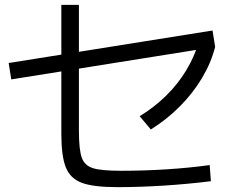

<svg xmlns="http://www.w3.org/2000/svg" viewBox="-20 -772 978 790"><path d="M317.4 -19.5C349.3 -7.8 397.8 -2 462.9 -2C524.1 -2 587.7 -4.1 653.8 -8.3C719.9 -12.5 784.5 -18.6 847.7 -26.4L842.8 -92.8C786.1 -85 726.7 -79.1 664.6 -75.2C602.4 -71.3 540.4 -69.3 478.5 -69.3C423.8 -69.3 385.1 -72.9 362.3 -80.1C339.5 -87.2 324.2 -101.7 316.4 -123.5C308.6 -145.3 304.7 -182.3 304.7 -234.4V-752H232.4V-220.7C232.4 -159.5 238.6 -113.6 251 -83C263.3 -52.4 285.5 -31.2 317.4 -19.5ZM15.6 -512.7 26.4 -445.3 865.2 -579.1 854.5 -646.5ZM663.1 -377.9C630.5 -346 594.4 -318 554.7 -293.9L600.6 -239.3C643.6 -266 683.1 -297.4 719.2 -333.5C755.4 -369.6 786 -408.7 811 -450.7C836.1 -492.7 854.2 -535.5 865.2 -579.1L797.9 -599.6C786.1 -559.2 768.9 -520.2 746.1 -482.4C723.3 -444.7 695.6 -409.8 663.1 -377.9Z"/></svg>

Font: Pretendard Variable
Style: Regular
Weight: 400
Designer: Base glyphs from Inter by Rasmus Andersson; Hangeul glyphs from Noto Sans CJK(Source Han Sans) by Jang Soo-young and Kan
Foundry: Kil Hyung-jin
Version: Version 1.309;Glyphs 3.2 (3225)